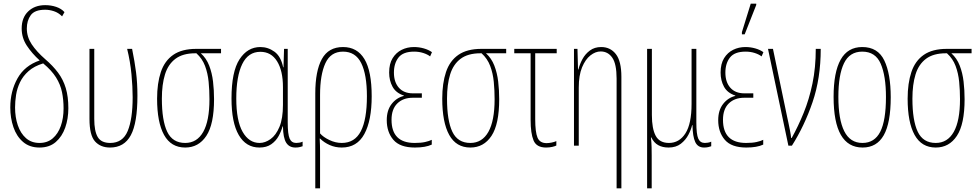

<svg xmlns="http://www.w3.org/2000/svg" viewBox="-20 -793 5331 1045"><path d="M195 10Q141 10 105.5 -20.5Q70 -51 53 -101Q36 -151 36 -208Q36 -296 75 -366Q114 -436 196 -464Q154 -502 126 -544.5Q98 -587 98 -638Q98 -697 133.5 -731Q169 -765 226 -765Q258 -765 286 -755.5Q314 -746 331 -727L318 -704Q298 -724 273.5 -732Q249 -740 226 -740Q169 -740 147.5 -710.5Q126 -681 126 -638Q126 -592 152.5 -552Q179 -512 226 -471Q268 -435 296 -397.5Q324 -360 338 -313.5Q352 -267 352 -204Q352 -147 335 -98.5Q318 -50 283.5 -20Q249 10 195 10ZM195 -15Q238 -15 267 -40Q296 -65 311 -107.5Q326 -150 326 -203Q326 -250 317.5 -291.5Q309 -333 285 -371.5Q261 -410 215 -448Q166 -433 135.5 -406Q105 -379 89 -345.5Q73 -312 67.5 -276.5Q62 -241 62 -208Q62 -155 77 -111Q92 -67 121.5 -41Q151 -15 195 -15Z M579 10Q527 10 497 -23.5Q467 -57 467 -146V-527H493V-146Q493 -79 512 -47Q531 -15 580 -15Q648 -15 675 -80Q702 -145 702 -264Q702 -320 695.5 -389Q689 -458 672 -527H699Q713 -458 720.5 -399.5Q728 -341 728 -272Q728 -124 692 -57Q656 10 579 10Z M988 10Q911 10 873 -58.5Q835 -127 835 -256Q835 -340 855.5 -401Q876 -462 923 -494.5Q970 -527 1048 -527H1183V-503H1073Q1103 -476 1118.5 -436Q1134 -396 1139.5 -349Q1145 -302 1145 -253Q1145 -117 1103 -53.5Q1061 10 988 10ZM988 -15Q1052 -15 1086 -75Q1120 -135 1120 -253Q1120 -301 1115.5 -347.5Q1111 -394 1096 -434Q1081 -474 1049 -503H1043Q975 -503 935 -473Q895 -443 878 -388Q861 -333 861 -256Q861 -137 890 -76Q919 -15 988 -15Z M1392 10Q1319 10 1279.5 -58Q1240 -126 1240 -257Q1240 -403 1283.5 -470Q1327 -537 1397 -537Q1439 -537 1474 -511.5Q1509 -486 1521 -427H1523L1526 -527H1546V-126Q1546 -62 1556.5 -38.5Q1567 -15 1592 -15Q1599 -15 1609 -16.5Q1619 -18 1627 -22V3Q1621 5 1611.5 7.5Q1602 10 1588 10Q1554 10 1537.5 -16.5Q1521 -43 1520 -105H1518Q1511 -79 1496.5 -52.5Q1482 -26 1456.5 -8Q1431 10 1392 10ZM1393 -15Q1423 -15 1452.5 -36Q1482 -57 1501 -102.5Q1520 -148 1520 -222V-319Q1520 -408 1488 -459.5Q1456 -511 1397 -511Q1331 -511 1298.5 -444.5Q1266 -378 1266 -257Q1266 -136 1300.5 -75.5Q1335 -15 1393 -15Z M1696 232V-284Q1696 -407 1732 -472Q1768 -537 1847 -537Q1924 -537 1963.5 -471.5Q2003 -406 2003 -269Q2003 -137 1963 -63.5Q1923 10 1840 10Q1805 10 1774.5 -3.5Q1744 -17 1722 -39H1720Q1722 -1 1722 28Q1722 57 1722 82V232ZM1840 -15Q1911 -15 1944 -79Q1977 -143 1977 -269Q1977 -387 1946 -449.5Q1915 -512 1847 -512Q1780 -512 1751 -449Q1722 -386 1722 -276V-67Q1739 -47 1772.5 -31Q1806 -15 1840 -15Z M2238 10Q2157 10 2121 -32Q2085 -74 2085 -139Q2085 -193 2111.5 -227Q2138 -261 2178 -271V-273Q2135 -287 2116.5 -321Q2098 -355 2098 -398Q2098 -446 2117 -476.5Q2136 -507 2166.5 -522Q2197 -537 2233 -537Q2261 -537 2287 -529.5Q2313 -522 2331 -509L2321 -486Q2307 -497 2284 -504.5Q2261 -512 2234 -512Q2174 -512 2149 -480Q2124 -448 2124 -398Q2124 -346 2151 -315.5Q2178 -285 2227 -285H2276V-261H2227Q2174 -261 2142.5 -230Q2111 -199 2111 -141Q2111 -15 2237 -15Q2271 -15 2293.5 -20Q2316 -25 2330 -32V-6Q2296 10 2238 10Z M2540 10Q2463 10 2425 -58.5Q2387 -127 2387 -256Q2387 -340 2407.5 -401Q2428 -462 2475 -494.5Q2522 -527 2600 -527H2735V-503H2625Q2655 -476 2670.5 -436Q2686 -396 2691.5 -349Q2697 -302 2697 -253Q2697 -117 2655 -53.5Q2613 10 2540 10ZM2540 -15Q2604 -15 2638 -75Q2672 -135 2672 -253Q2672 -301 2667.5 -347.5Q2663 -394 2648 -434Q2633 -474 2601 -503H2595Q2527 -503 2487 -473Q2447 -443 2430 -388Q2413 -333 2413 -256Q2413 -137 2442 -76Q2471 -15 2540 -15Z M2952 10Q2900 10 2884 -28.5Q2868 -67 2868 -140V-503H2779V-527H3010V-503H2893V-145Q2893 -74 2905.5 -44Q2918 -14 2955 -14Q2967 -14 2982 -17Q2997 -20 3008 -25V-1Q3001 3 2985.5 6.5Q2970 10 2952 10Z M3336 232V-365Q3336 -445 3312.5 -479Q3289 -513 3249 -513Q3221 -513 3193.5 -491.5Q3166 -470 3148 -426.5Q3130 -383 3130 -316V0H3104V-527H3123L3126 -415H3128Q3135 -443 3150 -471Q3165 -499 3190.5 -518Q3216 -537 3252 -537Q3302 -537 3332 -498.5Q3362 -460 3362 -375V232Z M3502 232V-527H3528V-167Q3528 -92 3549 -53.5Q3570 -15 3621 -15Q3677 -15 3710.5 -67Q3744 -119 3744 -228V-527H3770V-126Q3770 -62 3780.5 -38.5Q3791 -15 3816 -15Q3823 -15 3833 -16.5Q3843 -18 3851 -22V3Q3845 5 3835.5 7.5Q3826 10 3812 10Q3778 10 3764 -20Q3750 -50 3749 -112H3747Q3742 -89 3727 -60Q3712 -31 3685.5 -10.5Q3659 10 3619 10Q3586 10 3562.5 -3Q3539 -16 3525 -45H3523Q3526 -14 3526.5 9.5Q3527 33 3527 54V232Z M4042 10Q3961 10 3925 -32Q3889 -74 3889 -139Q3889 -193 3915.5 -227Q3942 -261 3982 -271V-273Q3939 -287 3920.5 -321Q3902 -355 3902 -398Q3902 -446 3921 -476.5Q3940 -507 3970.5 -522Q4001 -537 4037 -537Q4065 -537 4091 -529.5Q4117 -522 4135 -509L4125 -486Q4111 -497 4088 -504.5Q4065 -512 4038 -512Q3978 -512 3953 -480Q3928 -448 3928 -398Q3928 -346 3955 -315.5Q3982 -285 4031 -285H4080V-261H4031Q3978 -261 3946.5 -230Q3915 -199 3915 -141Q3915 -15 4041 -15Q4075 -15 4097.5 -20Q4120 -25 4134 -32V-6Q4100 10 4042 10ZM4018 -606V-618L4066 -773H4096V-766L4033 -606Z M4271 0 4160 -527H4187L4265 -153Q4267 -145 4271 -125.5Q4275 -106 4279.5 -83.5Q4284 -61 4286 -42H4289Q4324 -105 4354 -178.5Q4384 -252 4402 -338.5Q4420 -425 4420 -527H4447Q4447 -367 4402.5 -237Q4358 -107 4290 0Z M4828 -264Q4828 -124 4790 -57Q4752 10 4675 10Q4517 10 4517 -266Q4517 -400 4555.5 -468.5Q4594 -537 4673 -537Q4758 -537 4793 -464Q4828 -391 4828 -264ZM4543 -266Q4543 -143 4575 -79Q4607 -15 4674 -15Q4740 -15 4771 -76Q4802 -137 4802 -265Q4802 -380 4773.5 -446Q4745 -512 4673 -512Q4604 -512 4573.5 -448.5Q4543 -385 4543 -266Z M5073 10Q4996 10 4958 -58.5Q4920 -127 4920 -256Q4920 -340 4940.5 -401Q4961 -462 5008 -494.5Q5055 -527 5133 -527H5268V-503H5158Q5188 -476 5203.5 -436Q5219 -396 5224.5 -349Q5230 -302 5230 -253Q5230 -117 5188 -53.5Q5146 10 5073 10ZM5073 -15Q5137 -15 5171 -75Q5205 -135 5205 -253Q5205 -301 5200.5 -347.5Q5196 -394 5181 -434Q5166 -474 5134 -503H5128Q5060 -503 5020 -473Q4980 -443 4963 -388Q4946 -333 4946 -256Q4946 -137 4975 -76Q5004 -15 5073 -15Z"/></svg>

Font: Noto Sans ExtraCondensed Thin
Style: Regular
Weight: 100
Width: 2
Designer: Monotype Design Team
Foundry: Monotype Imaging Inc.
Version: Version 2.013; ttfautohint (v1.8.4.7-5d5b)